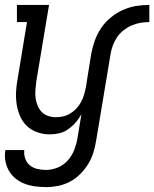

<svg xmlns="http://www.w3.org/2000/svg" viewBox="-23 -540 629 783"><path d="M166 223Q143 223 120.5 220Q98 217 78 209.5Q58 202 41 188.5Q24 175 13.5 156.5Q3 138 -1 116Q-5 94 -1 72H76Q74 90 80 107Q86 124 99 134.5Q112 145 129.5 149Q147 153 166 153Q189 153 213 143Q237 133 254 113.5Q271 94 280 70.5Q289 47 293 23L309 -74Q299 -56 285.5 -40.5Q272 -25 255 -13Q238 -1 218.5 3.5Q199 8 180 8Q154 8 129.5 -0.5Q105 -9 87 -26Q69 -43 59 -66Q49 -89 45 -114.5Q41 -140 42.5 -166.5Q44 -193 49 -219L87 -450H46V-520H177L125 -208Q123 -191 121.5 -174Q120 -157 122 -141Q124 -125 130 -110Q136 -95 146.5 -84Q157 -73 172.5 -67.5Q188 -62 204 -62Q220 -62 235 -65.5Q250 -69 264 -77.5Q278 -86 289 -98Q300 -110 307.5 -124Q315 -138 319.5 -153Q324 -168 327 -183L349 -320Q354 -347 363.5 -374Q373 -401 389 -425Q405 -449 428 -468Q451 -487 477.5 -499Q504 -511 531.5 -515.5Q559 -520 586 -520V-450Q568 -450 550 -447Q532 -444 514.5 -436.5Q497 -429 481.5 -417Q466 -405 455 -389Q444 -373 437.5 -355.5Q431 -338 428 -320L369 34Q365 59 357.5 83Q350 107 336.5 129Q323 151 304 170Q285 189 262 201Q239 213 214.5 218Q190 223 166 223Z"/></svg>

Font: Iosevka Gothic
Style: Italic
Weight: 400
Italic angle: -9°
Monospace: yes
Designer: Belleve Invis
Foundry: Belleve Invis
Version: Version 15.5.1; ttfautohint (v1.8.4)